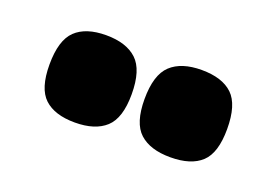

<svg xmlns="http://www.w3.org/2000/svg" viewBox="-44 -879 565 393"><g transform="rotate(20 239.0 -682.0)"><path d="M343 -587Q299 -587 276 -608Q253 -629 253 -681Q253 -734 276 -755.5Q299 -777 343 -777Q388 -777 410.5 -755.5Q433 -734 433 -681Q433 -629 410.5 -608Q388 -587 343 -587ZM135 -587Q91 -587 68.5 -608Q46 -629 46 -681Q46 -734 68.5 -755.5Q91 -777 135 -777Q179 -777 202 -755.5Q225 -734 225 -681Q225 -629 202 -608Q179 -587 135 -587Z"/></g></svg>

Font: Georama Black
Style: Regular
Weight: 900
Designer: Jean-Baptiste Levee
Foundry: Production Type
Version: Version 1.001